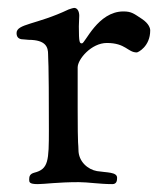

<svg xmlns="http://www.w3.org/2000/svg" viewBox="-20 -464 415 487"><path d="M22 -380C22 -366 32 -364 41 -364C45 -364 49 -363 52 -363C97 -363 102 -344 102 -326C102 -307 104 -326 104 -135C104 -56 103 -35 67 -26C56 -23 54 -17 54 -9C54 -2 54 3 76 3C93 3 126 -2 180 -2C203 -2 233 3 265 3C276 3 277 -6 277 -13C277 -28 251 -26 226 -30C203 -34 179 -54 179 -84C179 -101 177 -83 177 -189V-293C177 -314 212 -355 251 -355C299 -355 304 -331 327 -331C330 -331 361 -346 361 -387C361 -392 358 -404 340 -416C320 -429 314 -435 293 -435C228 -435 196 -354 188 -354C182 -354 180 -355 180 -397C180 -407 181 -416 181 -424C181 -434 177 -444 168 -444C167 -444 159 -442 154 -440C72 -401 22 -404 22 -380Z"/></svg>

Font: OFL Sorts Mill Goudy
Style: Regular
Weight: 500
Version: Version 003.000